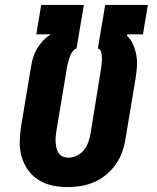

<svg xmlns="http://www.w3.org/2000/svg" viewBox="-20 -755 640 783"><path d="M256 8Q224 8 193.5 1.5Q163 -5 137.5 -21Q112 -37 94.5 -61.5Q77 -86 68.5 -115Q60 -144 60.5 -176Q61 -208 66 -240L107 -486Q110 -505 116 -523.5Q122 -542 132.5 -559Q143 -576 157 -590.5Q171 -605 188 -615H128L148 -735H322L292 -557Q284 -555 278 -547.5Q272 -540 268.5 -532.5Q265 -525 262.5 -516.5Q260 -508 257.5 -500Q255 -492 253.5 -483.5Q252 -475 251 -467L210 -221Q208 -209 207 -197Q206 -185 207 -173.5Q208 -162 210.5 -150.5Q213 -139 219.5 -130Q226 -121 236.5 -116.5Q247 -112 259 -112Q277 -112 294 -120.5Q311 -129 322.5 -143.5Q334 -158 340 -175Q346 -192 349 -209L389 -456Q391 -465 392 -474Q393 -483 394 -492Q395 -501 395.5 -510.5Q396 -520 395 -528.5Q394 -537 391 -546Q388 -555 379 -557L409 -735H583L563 -615H499L498 -609Q514 -594 523 -573Q532 -552 536 -530Q540 -508 538.5 -484Q537 -460 533 -436L492 -190Q488 -163 478.5 -136Q469 -109 452.5 -85.5Q436 -62 413.5 -43Q391 -24 364.5 -12.5Q338 -1 310.5 3.5Q283 8 256 8Z"/></svg>

Font: Iosevka Slab HvExObl
Style: Regular
Weight: 900
Width: 7
Italic angle: -9°
Monospace: yes
Designer: Belleve Invis
Foundry: Belleve Invis
Version: Version 11.1.1; ttfautohint (v1.8.3)